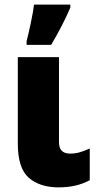

<svg xmlns="http://www.w3.org/2000/svg" viewBox="-20 -800 426 830"><path d="M201 -606Q250 -688 284 -767V-780H127Q124 -752 113 -700Q102 -648 95 -622V-606ZM57 -553V-179Q57 -73 104.5 -31.5Q152 10 234 10Q311 10 368 -21V-158Q343 -147 324 -141.5Q305 -136 283 -136Q235 -136 235 -185V-553Z"/></svg>

Font: Noto Sans UI SemiCondensed Black
Style: Regular
Weight: 900
Width: 4
Designer: Monotype Design Team
Foundry: Monotype Imaging Inc.
Version: 1.001